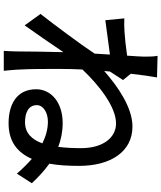

<svg xmlns="http://www.w3.org/2000/svg" viewBox="63 -900 873 1040"><g transform="rotate(90 500.0 -379.5)"><path d="M641 -78C591 -78 549 -96 549 -142C549 -178 591 -202 638 -202C678 -202 718 -191 756 -172C735 -114 700 -78 641 -78ZM379 -651C386 -715 394 -768 399 -793L282 -796C287 -769 286 -742 286 -717C286 -706 284 -674 281 -631C234 -624 184 -619 153 -617C124 -615 104 -615 79 -616L89 -513C148 -521 229 -532 275 -538C273 -511 272 -482 270 -455C217 -375 110 -232 55 -162L117 -76C158 -133 216 -218 262 -286C259 -177 259 -121 258 -29C258 -13 256 20 255 37H363C361 17 358 -13 357 -31C352 -121 353 -191 353 -276C353 -311 354 -349 356 -389C441 -479 558 -571 648 -571C727 -571 782 -498 782 -382C782 -338 780 -296 775 -258C736 -273 693 -282 646 -282C536 -282 463 -221 463 -138C463 -33 545 11 647 11C745 11 805 -35 840 -115C867 -91 894 -64 920 -34L972 -115C940 -149 905 -182 866 -210C875 -257 878 -312 878 -371C878 -541 802 -660 665 -660C561 -660 446 -579 364 -507C365 -517 366 -528 367 -538C383 -563 401 -591 413 -609Z"/></g></svg>

Font: Noto Sans T Chinese Medium
Style: Regular
Weight: 500
Designer: Ryoko NISHIZUKA (kana & ideographs); Paul D. Hunt (Latin, Greek & Cyrillic); Wenlong ZHANG (bopomofo); Sandoll Communica
Foundry: Adobe Systems Incorporated
Version: Version 1.000;PS 1;hotconv 1.0.78;makeotf.lib2.5.61930